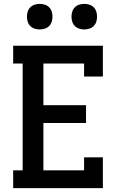

<svg xmlns="http://www.w3.org/2000/svg" viewBox="-20 -971 640 991"><path d="M48 0V-92H97V-643H48V-735H511V-576H414V-643H204V-428H424V-336H204V-92H414V-159H511V0ZM415 -819Q402 -819 389 -823Q376 -827 366.5 -836.5Q357 -846 353 -859Q349 -872 349 -885Q349 -898 353 -911Q357 -924 366.5 -933.5Q376 -943 389 -947Q402 -951 415 -951Q428 -951 441 -947Q454 -943 463.5 -933.5Q473 -924 477 -911Q481 -898 481 -885Q481 -872 477 -859Q473 -846 463.5 -836.5Q454 -827 441 -823Q428 -819 415 -819ZM185 -819Q172 -819 159 -823Q146 -827 136.5 -836.5Q127 -846 123 -859Q119 -872 119 -885Q119 -898 123 -911Q127 -924 136.5 -933.5Q146 -943 159 -947Q172 -951 185 -951Q198 -951 211 -947Q224 -943 233.5 -933.5Q243 -924 247 -911Q251 -898 251 -885Q251 -872 247 -859Q243 -846 233.5 -836.5Q224 -827 211 -823Q198 -819 185 -819Z"/></svg>

Font: Iosevka Etoile Semibold
Style: Regular
Weight: 600
Designer: Belleve Invis
Foundry: Belleve Invis
Version: Version 22.1.2; ttfautohint (v1.8.4)